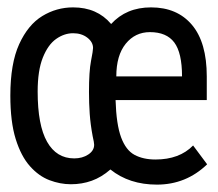

<svg xmlns="http://www.w3.org/2000/svg" viewBox="-20 -488 590 520"><path d="M405 12Q330 12 279 -29Q255 -8 228.5 1.5Q202 11 172 11Q143 11 114 0Q85 -11 61 -38Q37 -65 22.5 -111.5Q8 -158 8 -229Q8 -316 32 -368.5Q56 -421 94.5 -444.5Q133 -468 178 -468Q243 -468 281 -423Q322 -468 389 -468Q460 -468 500 -420.5Q540 -373 540 -281V-217H293Q295 -151 308 -116Q321 -81 344.5 -68.5Q368 -56 401 -56Q466 -56 503 -94L541 -43Q484 12 405 12ZM295 -281H473Q473 -345 452 -373Q431 -401 386 -401Q346 -401 320.5 -369.5Q295 -338 295 -281ZM181 -59Q203 -59 219 -69.5Q235 -80 235 -96Q235 -99 234 -104.5Q233 -110 231 -119Q225 -151 223 -179.5Q221 -208 221 -239Q221 -295 226.5 -323Q232 -351 232 -358Q232 -374 216.5 -386Q201 -398 178 -398Q154 -398 132 -382.5Q110 -367 96 -332Q82 -297 82 -240Q82 -149 107.5 -104Q133 -59 181 -59Z"/></svg>

Font: Inconsolata SemiExpanded Medium
Style: Regular
Weight: 500
Width: 6
Monospace: yes
Designer: Raph Levien, Cyreal, Brenton Simpson
Foundry: Raph Levien, Cyreal, Google
Version: Version 3.001; ttfautohint (v1.8.2.53-6de2)